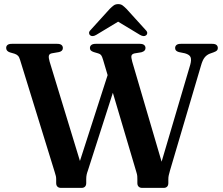

<svg xmlns="http://www.w3.org/2000/svg" viewBox="-20 -913 1086 933"><path d="M508 -563.5 556.5 -549.5 407 -84Q403 -73.5 401 -64Q399 -54.5 399 -42V-23.5Q399 -12 393 -6Q387 0 377 0H276Q265.5 0 259.2 -6Q253 -12 253 -23.5V-42Q253 -50.5 251.5 -57.2Q250 -64 245.5 -78L77.5 -622Q73.5 -636 67.2 -642.2Q61 -648.5 50.5 -652L28 -658.5Q18 -662 14 -667.5Q10 -673 10 -680Q10 -689.5 16.8 -694.8Q23.5 -700 37.5 -700H258Q272 -700 278.8 -694.5Q285.5 -689 285.5 -679.5Q285.5 -664.5 267 -660L232 -654Q219.5 -651.5 217.5 -642.2Q215.5 -633 221 -614L385.5 -75L339.5 -41ZM831 -679.5Q831 -689 837.8 -694.5Q844.5 -700 858.5 -700H1011Q1025.5 -700 1032 -694.5Q1038.5 -689 1038.5 -679.5Q1038.5 -672.5 1034.5 -668Q1030.5 -663.5 1018.5 -659L999 -652Q984 -646 974 -633.2Q964 -620.5 956.5 -593.5L806 -84Q802 -69.5 800 -61Q798 -52.5 798 -42V-23.5Q798 -12 792 -6Q786 0 776 0H670.5Q660 0 653.8 -6Q647.5 -12 647.5 -23.5V-42Q647.5 -50 647 -57.5Q646.5 -65 642 -79L481 -622Q476 -639.5 471.2 -645.2Q466.5 -651 457.5 -653.5L435.5 -660Q425.5 -663.5 421.2 -668Q417 -672.5 417 -679.5Q417 -689 424 -694.5Q431 -700 445 -700H659.5Q673.5 -700 680.2 -694.5Q687 -689 687 -679.5Q687 -672 682.2 -667Q677.5 -662 667 -659L633.5 -653.5Q621.5 -650.5 619 -642.8Q616.5 -635 622.5 -613.5L780.5 -75.5L741 -45L904.5 -598.5Q911 -622 906.2 -634.8Q901.5 -647.5 878.5 -654L849 -660Q839 -663 835 -667.8Q831 -672.5 831 -679.5ZM578.5 -822.5H529.5L659.5 -744Q679 -732.5 690 -741.5Q695 -745 695.5 -752Q696 -759 688 -767L594.5 -870Q584 -880.5 575.5 -886.8Q567 -893 554.5 -893Q541.5 -893 532.8 -886.8Q524 -880.5 513.5 -870L420 -767Q412 -759 412.8 -752Q413.5 -745 418 -741.5Q429.5 -732.5 448.5 -744Z"/></svg>

Font: Fraunces Medium
Style: Regular
Weight: 500
Version: Version 1.000;[b76b70a41]